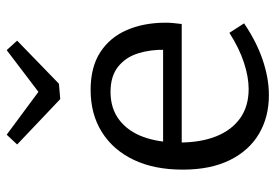

<svg xmlns="http://www.w3.org/2000/svg" viewBox="-148 -686 843 588"><g transform="rotate(-90 274.0 -392.5)"><path d="M276 9Q209 9 157.5 -21.5Q106 -52 77 -111Q48 -170 48 -255Q48 -342 78 -405Q108 -468 163 -502.5Q218 -537 292 -537Q362 -537 407.5 -507.5Q453 -478 475.5 -426Q498 -374 498 -307Q498 -296 497 -285Q496 -274 494 -258H109V-315H424L415 -309Q416 -354 404 -392Q392 -430 363 -453Q334 -476 286 -476Q235 -476 200 -449Q165 -422 148 -375Q131 -328 131 -266Q131 -200 150 -152.5Q169 -105 205.5 -79Q242 -53 295 -53Q332 -53 376 -67.5Q420 -82 467 -112L496 -67Q440 -29 384 -10Q328 9 276 9ZM414 -794 443 -762 311 -634 264 -630 125 -762 155 -794 313 -677H260Z"/></g></svg>

Font: Bitter Thin
Style: Regular
Weight: 400
Version: Version 3.021